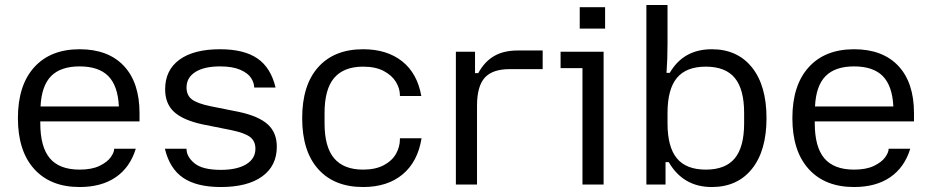

<svg xmlns="http://www.w3.org/2000/svg" viewBox="-20 -742 3745 772"><path d="M52 -267Q52 -399 117.5 -471.5Q183 -544 300 -544Q415 -544 478 -477Q541 -410 541 -287V-254H142V-247Q142 -151 180.5 -105.5Q219 -60 300 -60Q349 -60 380 -75Q411 -90 425 -109.5Q439 -129 439 -143V-144H526Q503 -69 445.5 -29.5Q388 10 300 10Q183 10 117.5 -62.5Q52 -135 52 -267ZM458 -314Q454 -397 415.5 -436Q377 -475 300 -475Q224 -475 185.5 -436Q147 -397 143 -314Z M643 -144H730V-143Q730 -112 762 -85.5Q794 -59 868 -59Q933 -59 970 -81.5Q1007 -104 1007 -144Q1007 -175 985 -191.5Q963 -208 909 -219L794 -242Q716 -259 680 -292Q644 -325 644 -383Q644 -460 701.5 -502Q759 -544 865 -544Q961 -544 1015 -507Q1069 -470 1088 -390H1002V-391Q1002 -409 989.5 -428.5Q977 -448 946 -461.5Q915 -475 865 -475Q801 -475 765.5 -452.5Q730 -430 730 -390Q730 -359 751.5 -342.5Q773 -326 826 -315L941 -292Q1020 -275 1056.5 -242Q1093 -209 1093 -152Q1093 -75 1034 -32.5Q975 10 868 10Q771 10 716.5 -27Q662 -64 643 -144Z M1195 -267Q1195 -400 1259.5 -472Q1324 -544 1440 -544Q1536 -544 1597 -495.5Q1658 -447 1674 -356H1588V-359Q1588 -386 1572 -412.5Q1556 -439 1523 -456.5Q1490 -474 1440 -474Q1362 -474 1323.5 -428.5Q1285 -383 1285 -288V-246Q1285 -151 1323.5 -105.5Q1362 -60 1440 -60Q1490 -60 1523.5 -78Q1557 -96 1572.5 -124Q1588 -152 1588 -182V-186H1675Q1660 -92 1599 -41Q1538 10 1440 10Q1324 10 1259.5 -62Q1195 -134 1195 -267Z M1813 -534H1890V-448H1903Q1928 -494 1966.5 -516.5Q2005 -539 2062 -539H2162V-464H2029Q1960 -464 1929 -429.5Q1898 -395 1898 -317V0H1813Z M2322 -468H2234V-534H2407V0H2322ZM2311 -713H2413V-627H2311Z M2669 -90H2656V0H2579V-722H2664V-566Q2664 -503 2660 -449H2673Q2728 -544 2842 -544Q2945 -544 3003.5 -471Q3062 -398 3062 -267Q3062 -136 3003.5 -63Q2945 10 2842 10Q2727 10 2669 -90ZM2818 -60Q2897 -60 2934.5 -105.5Q2972 -151 2972 -246V-288Q2972 -383 2934.5 -428.5Q2897 -474 2818 -474Q2739 -474 2701.5 -428.5Q2664 -383 2664 -288V-246Q2664 -151 2701.5 -105.5Q2739 -60 2818 -60Z M3166 -267Q3166 -399 3231.5 -471.5Q3297 -544 3414 -544Q3529 -544 3592 -477Q3655 -410 3655 -287V-254H3256V-247Q3256 -151 3294.5 -105.5Q3333 -60 3414 -60Q3463 -60 3494 -75Q3525 -90 3539 -109.5Q3553 -129 3553 -143V-144H3640Q3617 -69 3559.5 -29.5Q3502 10 3414 10Q3297 10 3231.5 -62.5Q3166 -135 3166 -267ZM3572 -314Q3568 -397 3529.5 -436Q3491 -475 3414 -475Q3338 -475 3299.5 -436Q3261 -397 3257 -314Z"/></svg>

Font: Mozilla Text BETA
Style: Regular
Weight: 400
Designer: Studio DRAMA
Foundry: Studio DRAMA
Version: Version 0.100